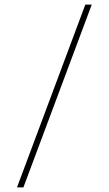

<svg xmlns="http://www.w3.org/2000/svg" viewBox="-20 -694 474 837"><path d="M352 -674 54 123H82L380 -674Z"/></svg>

Font: Noto Sans Syriac Eastern Thin
Style: Regular
Weight: 100
Designer: Patrick Giasson and the Monotype Design Team
Foundry: Monotype Imaging Inc.
Version: Version 3.001